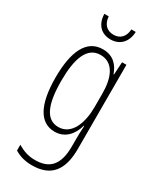

<svg xmlns="http://www.w3.org/2000/svg" viewBox="-239 -789 908 1102"><g transform="rotate(30 215.0 -238.5)"><path d="M313 -719H284C282 -672 255 -641 210 -641C164 -641 137 -671 134 -719H105C107 -646 150 -609 208 -609C270 -609 311 -652 313 -719ZM201 -539C94 -539 45 -437 45 -263C45 -78 100 10 195 10C263 10 306 -38 324 -104H327C324 -65 324 -37 324 -8V33C324 156 275 207 179 207C135 207 101 195 63 173V211C97 232 135 242 179 242C305 242 361 169 361 29V-529H332L327 -445H324C306 -496 271 -539 201 -539ZM205 -504C290 -504 324 -423 324 -317V-226C324 -125 289 -24 200 -24C122 -24 83 -99 83 -263C83 -409 116 -504 205 -504Z"/></g></svg>

Font: Noto Sans Thai Looped ExtraCondensed ExtraLight
Style: Regular
Weight: 200
Width: 2
Designer: Sasikarn Vongin, Ben Mitchell
Foundry: The Fontpad Ltd
Version: Version 1.001